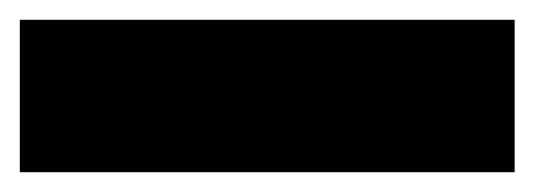

<svg xmlns="http://www.w3.org/2000/svg" viewBox="-20 57 540 194"><path d="M0 77H500V231H0Z"/></svg>

Font: Biryani Heavy
Style: Regular
Weight: 900
Designer: Dan Reynolds and Mathieu Réguer
Foundry: Dan Reynolds and Mathieu Réguer
Version: Version 1.003; ttfautohint (v1.1) -l 5 -r 5 -G 72 -x 0 -D la